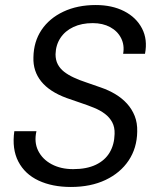

<svg xmlns="http://www.w3.org/2000/svg" viewBox="-20 -732 622 764"><path d="M262 12Q188 12 133.5 -13.5Q79 -39 53 -89Q27 -139 37 -210H125Q115 -166 132 -132Q149 -98 185.5 -78.5Q222 -59 271 -59Q325 -59 361.5 -76.5Q398 -94 416.5 -125.5Q435 -157 436 -199Q437 -226 426.5 -245.5Q416 -265 397.5 -279Q379 -293 354.5 -303Q330 -313 301.5 -322.5Q273 -332 245 -342Q177 -367 144 -408Q111 -449 113 -504Q114 -566 145 -612.5Q176 -659 232 -685.5Q288 -712 361 -712Q426 -712 474 -687.5Q522 -663 545 -619Q568 -575 557 -518H470Q476 -552 462 -580Q448 -608 418.5 -624Q389 -640 349 -640Q305 -640 272 -624.5Q239 -609 220.5 -581Q202 -553 201 -516Q201 -493 210 -476Q219 -459 235 -446.5Q251 -434 273.5 -423.5Q296 -413 323.5 -404Q351 -395 381 -384Q413 -373 439.5 -357Q466 -341 485.5 -319.5Q505 -298 516 -270.5Q527 -243 526 -208Q525 -143 492 -93.5Q459 -44 400 -16Q341 12 262 12Z"/></svg>

Font: DM Sans 20pt
Style: Italic
Weight: 400
Italic angle: -10°
Version: Version 4.004;gftools[0.9.30]